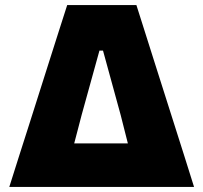

<svg xmlns="http://www.w3.org/2000/svg" viewBox="-20 -733 796 753"><path d="M16.5 0Q35 -58 55.2 -122.2Q75.5 -186.5 94 -243.5L171.5 -487.5Q192 -552 209.2 -606Q226.5 -660 243.5 -713H515Q532 -660 548.8 -606.5Q565.5 -553 586.5 -487.5L665 -240.5Q683.5 -182.5 703.2 -120.2Q723 -58 741 0ZM300 -281.5Q293 -255 285.8 -227Q278.5 -199 271 -170.5H481.5Q474.5 -199 467.2 -226.8Q460 -254.5 453.5 -281L384 -534.5H370Z"/></svg>

Font: Commissioner ExtraBold
Style: Regular
Weight: 800
Designer: Kostas Bartsokas
Foundry: Kostas Bartsokas
Version: Version 1.000; ttfautohint (v1.8.3)